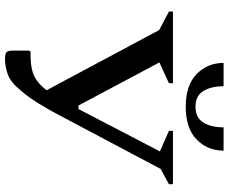

<svg xmlns="http://www.w3.org/2000/svg" viewBox="-93 -809 912 766"><g transform="rotate(90 363.0 -426.0)"><path d="M343 -55Q308 -12 276.5 -1Q245 10 216 10Q194 10 188 4Q182 -2 182 -19V-87L187 -92H203Q253 -92 283.5 -106.5Q314 -121 340 -156L100 -605L26 -644V-660H312V-644L229 -606L401 -283H415L584 -608L502 -644V-660H715V-644L654 -611L442 -211Q420 -168 393 -124.5Q366 -81 343 -55ZM406 -711Q320 -711 275.5 -754.5Q231 -798 231 -862H324Q324 -813 343 -781.5Q362 -750 406 -750Q450 -750 469 -781.5Q488 -813 488 -862H581Q581 -798 536.5 -754.5Q492 -711 406 -711Z"/></g></svg>

Font: Spectral SemiBold
Style: Regular
Weight: 600
Designer: Jean-Baptiste Levee
Foundry: Production Type
Version: Version 2.001